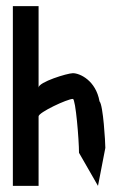

<svg xmlns="http://www.w3.org/2000/svg" viewBox="-20 -795 402 627"><path d="M22 -188H106V-415C106 -428 200 -472 218 -472C227 -472 238 -338 238 -296L300 -188L324 -312C324 -330 317 -452 305 -464C293 -532 241 -556 218 -556C200 -556 106 -527 106 -509V-775H22Z"/></svg>

Font: bitstorm
Style: ulcn
Weight: 400
Version: Version 0.2